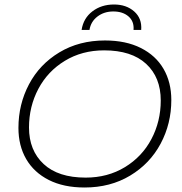

<svg xmlns="http://www.w3.org/2000/svg" viewBox="-20 -829 810 854"><path d="M62 -260Q62 -365 109 -454Q156 -543 244 -596Q332 -649 447 -649Q540 -649 606.5 -615.5Q673 -582 707.5 -522.5Q742 -463 742 -384Q742 -279 694.5 -190Q647 -101 559 -48Q471 5 356 5Q263 5 197 -28.5Q131 -62 96.5 -121.5Q62 -181 62 -260ZM695 -382Q695 -485 630 -545Q565 -605 443 -605Q345 -605 268.5 -558.5Q192 -512 150.5 -433.5Q109 -355 109 -262Q109 -160 174 -99.5Q239 -39 361 -39Q459 -39 535.5 -85.5Q612 -132 653.5 -210.5Q695 -289 695 -382ZM487 -809Q542 -809 577 -778Q612 -747 608 -696H574Q577 -734 551.5 -756Q526 -778 484 -778Q443 -778 413.5 -755.5Q384 -733 378 -696H343Q351 -748 391 -778.5Q431 -809 487 -809Z"/></svg>

Font: Montserrat Ace
Style: Light Italic
Weight: 300
Italic angle: -11.3°
Designer: Julieta Ulanovsky
Foundry: Julieta Ulanovsky
Version: Version 1